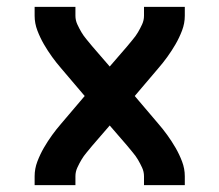

<svg xmlns="http://www.w3.org/2000/svg" viewBox="-20 -540 640 560"><path d="M81 0V-26Q81 -48 89 -69Q97 -90 108 -109Q119 -128 132 -146Q145 -164 159 -180L227 -260L159 -340Q145 -356 132 -374Q119 -392 108 -411Q97 -430 89 -451Q81 -472 81 -494V-520H200V-494Q200 -481 205.5 -469Q211 -457 217.5 -446Q224 -435 232.5 -425Q241 -415 249 -405L300 -346L351 -405Q359 -415 367.5 -425Q376 -435 382.5 -446Q389 -457 394.5 -469Q400 -481 400 -494V-520H519V-494Q519 -472 511 -451Q503 -430 492 -411Q481 -392 468 -374Q455 -356 441 -340L373 -260L441 -180Q455 -164 468 -146Q481 -128 492 -109Q503 -90 511 -69Q519 -48 519 -26V0H400V-26Q400 -39 394.5 -51Q389 -63 382.5 -74Q376 -85 367.5 -95Q359 -105 351 -115L300 -174L249 -115Q241 -105 232.5 -95Q224 -85 217.5 -74Q211 -63 205.5 -51Q200 -39 200 -26V0Z"/></svg>

Font: Iosevka Book
Style: Bold
Weight: 700
Designer: Belleve Invis
Foundry: Belleve Invis
Version: Version 28.0.7; ttfautohint (v1.8.3)